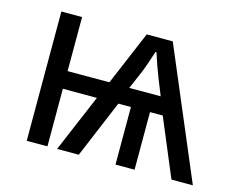

<svg xmlns="http://www.w3.org/2000/svg" viewBox="-81 -652 941 769"><g transform="rotate(15 390.0 -268.0)"><path d="M439 -536.1 344.2 -312H170.9V-536.1H85V0H170.9V-238.8H312L210.9 0H300.8L400.9 -238.8H453.1V0H532.2V-238.8H585L685.1 0H773.9L546.9 -536.1ZM495.1 -477.1C506.3 -442.4 517.6 -410.6 528.8 -381.8L557.1 -311H426.8L454.1 -374C465.8 -400.9 478 -435.5 491.2 -477.1Z"/></g></svg>

Font: Noto Reveo Sans
Style: Regular
Weight: 400
Designer: Monotype Design team
Foundry: Monotype Imaging Inc.
Version: Version 1.04